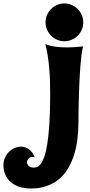

<svg xmlns="http://www.w3.org/2000/svg" viewBox="-245 -829 517 1109"><path d="M18.1 -700.2Q18.1 -722.7 26.6 -742.4Q35.2 -762.2 50 -777.1Q64.9 -792 84.7 -800.5Q104.5 -809.1 127 -809.1Q149.4 -809.1 169.2 -800.5Q189 -792 203.9 -777.1Q218.8 -762.2 227.3 -742.4Q235.8 -722.7 235.8 -700.2Q235.8 -677.7 227.3 -657.7Q218.8 -637.7 203.9 -622.8Q189 -607.9 169.2 -599.4Q149.4 -590.8 127 -590.8Q104.5 -590.8 84.7 -599.4Q64.9 -607.9 50 -622.8Q35.2 -637.7 26.6 -657.7Q18.1 -677.7 18.1 -700.2ZM234.9 -561Q229.5 -540.5 225.8 -511Q222.2 -481.4 219.2 -446.5Q216.3 -411.6 214.6 -374Q212.9 -336.4 211.4 -300.3Q208.5 -215.3 208 -120.1Q208 -70.3 201.9 -22.7Q195.8 24.9 182.4 66.9Q168.9 108.9 147.7 144.5Q126.5 180.2 95.9 205.6Q65.4 231 25.1 245.4Q-15.1 259.8 -65.9 259.8Q-104 259.8 -133.5 250Q-163.1 240.2 -183.3 222.4Q-203.6 204.6 -214.4 179.9Q-225.1 155.3 -225.1 125Q-225.1 101.6 -216.3 82Q-207.5 62.5 -193.4 48.3Q-179.2 34.2 -160.9 26.1Q-142.6 18.1 -124 18.1Q-99.6 18.1 -78.1 33Q-56.6 47.9 -43.9 81.1Q-46.9 78.6 -50.5 77.9Q-54.2 77.1 -58.1 77.1Q-69.3 77.1 -79.1 86.2Q-88.9 95.2 -88.9 107.9Q-88.9 116.2 -85.2 122.1Q-81.5 127.9 -75.9 131.8Q-70.3 135.7 -64 137.5Q-57.6 139.2 -51.8 139.2Q-42.5 139.2 -31.5 135.7Q-20.5 132.3 -9.8 118.4Q1 104.5 10.7 77.4Q20.5 50.3 28.1 2.7Q35.6 -44.9 40.3 -116.2Q44.9 -187.5 44.9 -289.1Q44.9 -324.7 43.7 -361.6Q42.5 -398.4 39.3 -434.8Q36.1 -471.2 30.8 -506.6Q25.4 -542 17.1 -574.2Q29.3 -568.8 47.4 -564.5Q63 -560.5 86.7 -557.9Q110.4 -555.2 143.1 -555.2Q182.6 -555.2 234.9 -561Z"/></svg>

Font: Spicy Rice
Style: Regular
Weight: 400
Version: Version 1.000